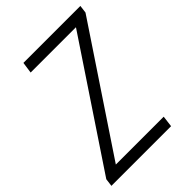

<svg xmlns="http://www.w3.org/2000/svg" viewBox="-217 -800 901 901"><g transform="rotate(-45 233.0 -350.0)"><path d="M-9 -39 424 -688 438 -644H94L102 -700H480L475 -661L42 -12L26 -56H389L382 0H-14Z"/></g></svg>

Font: Pathway Extreme SemiCondensed ExtraLight
Style: Italic
Weight: 250
Width: 4
Italic angle: -8°
Version: Version 1.001;gftools[0.9.26]